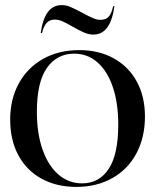

<svg xmlns="http://www.w3.org/2000/svg" viewBox="-20 -720 610 755"><path d="M20 -250Q20 -330 54 -392Q88 -454 149.5 -488.5Q211 -523 292 -523Q368 -523 426.5 -491Q485 -459 517.5 -400Q550 -341 550 -262Q550 -180 516.5 -117Q483 -54 421.5 -19.5Q360 15 280 15Q203 15 144 -17Q85 -49 52.5 -109Q20 -169 20 -250ZM303 1Q370 1 407.5 -56Q445 -113 445 -230Q445 -315 423.5 -378Q402 -441 363 -475Q324 -509 272 -509Q204 -509 164.5 -453Q125 -397 125 -280Q125 -195 147.5 -131.5Q170 -68 210 -33.5Q250 1 303 1ZM266 -615Q240 -630 225 -636.5Q210 -643 195 -643Q176 -643 164 -630.5Q152 -618 145 -590H140Q148 -646 168.5 -673Q189 -700 223 -700Q240 -700 257.5 -692.5Q275 -685 305 -669Q329 -656 345 -649Q361 -642 375 -642Q396 -642 407.5 -654.5Q419 -667 425 -696H430Q422 -639 401.5 -611.5Q381 -584 347 -584Q330 -584 312 -591.5Q294 -599 266 -615Z"/></svg>

Font: Nyght Serif
Style: Regular
Weight: 400
Designer: Maksym Kobuzan
Version: Version 0.410